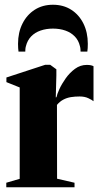

<svg xmlns="http://www.w3.org/2000/svg" viewBox="-20 -789 434 809"><path d="M6.5 0V-19L63 -35.5V-420.5L7 -443V-462.5L170.5 -516H191.5L217.5 -497V-471L215 -378.5L218 -379.5Q220 -391 230 -413Q240 -435 256.8 -458.8Q273.5 -482.5 296 -499Q318.5 -515.5 345.5 -515.5Q356 -515.5 362.8 -514Q369.5 -512.5 374 -510V-362.5Q367.5 -368 352.2 -375.2Q337 -382.5 315.5 -382.5Q296 -382.5 278.8 -379.8Q261.5 -377 246.8 -369.2Q232 -361.5 220 -347L220.5 -36L294 -19V0ZM203 -769Q247 -769 280 -748Q313 -727 331.5 -689.8Q350 -652.5 350 -604.5Q350 -593.5 349.5 -586.5Q349 -579.5 348 -571.5H319.5Q319.5 -576.5 319 -582.8Q318.5 -589 316.5 -595.5Q311 -619 295 -635.5Q279 -652 255.5 -660.2Q232 -668.5 203 -668.5Q174.5 -668.5 150.8 -660.2Q127 -652 111.2 -635.5Q95.5 -619 89.5 -595.5Q87.5 -589 87 -582.8Q86.5 -576.5 86.5 -571.5H58Q57 -579.5 56.5 -586.5Q56 -593.5 56 -604.5Q56 -652.5 74.8 -689.8Q93.5 -727 126.5 -748Q159.5 -769 203 -769Z"/></svg>

Font: Merriweather 144pt ExtraBold
Style: Regular
Weight: 800
Version: Version 2.100